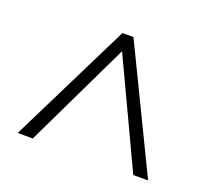

<svg xmlns="http://www.w3.org/2000/svg" viewBox="-85 -826 721 657"><g transform="rotate(20 275.5 -498.0)"><path d="M257 -720 37 -276H92L277 -661L458 -276H512L297 -720Z"/></g></svg>

Font: Noto Sans Devanagari UI Light
Style: Regular
Weight: 300
Designer: Jelle Bosma - Monotype Design Team
Foundry: Monotype Imaging Inc.
Version: Version 2.004